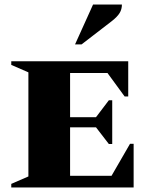

<svg xmlns="http://www.w3.org/2000/svg" viewBox="-20 -832 653 852"><path d="M30 0V-16L106 -49V-511L30 -544V-560H549V-404H533L457 -508H291V-312H406L463 -387H478V-193H463L406 -267H291V-52H475L557 -194H573V0ZM313 -635 393 -812H521Q521 -791 511 -774.5Q501 -758 477 -739L342 -635Z"/></svg>

Font: Spectral SC ExtraBold
Style: Regular
Weight: 800
Designer: Jean-Baptiste Levee
Foundry: Production Type
Version: Version 2.001